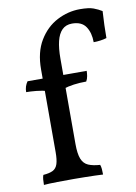

<svg xmlns="http://www.w3.org/2000/svg" viewBox="-82 -768 584 825"><g transform="rotate(-10 210.0 -355.5)"><path d="M308 -448Q308 -438 306 -425.5Q304 -413 298 -403Q269 -403 243.5 -399.5Q218 -396 197 -389V-448ZM116 -488Q116 -563 146.5 -613.5Q177 -664 225 -689Q273 -714 325 -714Q364 -714 384 -706.5Q404 -699 420 -689Q418 -658 417 -628.5Q416 -599 416 -572Q403 -568 388 -566Q373 -564 359 -564Q359 -605 341 -632Q323 -659 281 -659Q254 -659 237.5 -642.5Q221 -626 213.5 -595Q206 -564 206 -519V-222H116ZM131 -448V-391Q106 -398 80 -400.5Q54 -403 36 -403Q36 -416 39.5 -427Q43 -438 50 -448ZM206 -147Q206 -104 215 -81.5Q224 -59 244 -50.5Q264 -42 295 -40Q298 -32 299 -21.5Q300 -11 300 3Q285 2 264.5 1.5Q244 1 221 0.5Q198 0 174 0Q139 0 100.5 0.5Q62 1 42 3Q42 -11 43 -21.5Q44 -32 47 -40Q74 -42 89 -49.5Q104 -57 110 -75.5Q116 -94 116 -127V-227H206Z"/></g></svg>

Font: Vollkorn
Style: Regular
Weight: 400
Designer: Friedrich Althausen
Foundry: Friedrich Althausen
Version: Version 5.001